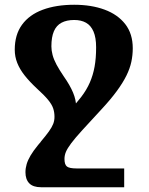

<svg xmlns="http://www.w3.org/2000/svg" viewBox="-20 -522 625 807"><path d="M153 265Q119 265 103 248.5Q87 232 87 202Q87 185 92 168Q97 151 108.5 131.5Q120 112 140.5 87Q161 62 191.5 28.5Q222 -5 265 -49Q298 -84 321 -114Q344 -144 357.5 -175Q371 -206 377.5 -241.5Q384 -277 384 -323Q384 -364 373 -389.5Q362 -415 341.5 -426.5Q321 -438 292 -438Q260 -438 238.5 -426.5Q217 -415 206.5 -390.5Q196 -366 196 -327Q196 -310 201 -291Q206 -272 217.5 -250.5Q229 -229 248 -201Q274 -164 287 -133Q300 -102 300 -73Q300 -38 282 -3.5Q264 31 228 74H151Q173 48 185.5 30.5Q198 13 203.5 -1Q209 -15 209 -31Q209 -50 203.5 -66.5Q198 -83 182 -102.5Q166 -122 135 -150Q104 -179 83.5 -205Q63 -231 52.5 -257.5Q42 -284 42 -313Q42 -376 72.5 -418Q103 -460 159.5 -481Q216 -502 292 -502Q364 -502 419.5 -481.5Q475 -461 506.5 -420.5Q538 -380 538 -319Q538 -290 532 -262Q526 -234 511.5 -204.5Q497 -175 471.5 -140Q446 -105 407 -63Q357 -9 326 25Q295 59 279 80.5Q263 102 257 116.5Q251 131 251 146Q251 170 261.5 178Q272 186 302 186H502V265Z"/></svg>

Font: Noto Serif Armenian
Style: Regular
Weight: 400
Designer: Monotype Design Team
Foundry: Monotype Imaging Inc.
Version: Version 2.007